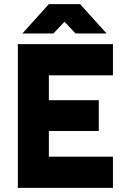

<svg xmlns="http://www.w3.org/2000/svg" viewBox="-20 -915 627 935"><path d="M89 -752H240L294 -809L348 -752H499L370 -895H218ZM67 0H530V-152H218V-277H461V-427H218V-548H530V-700H67Z"/></svg>

Font: Unageo
Style: ExtraBold
Weight: 800
Designer: Richard Sepsi
Foundry: Richard Sepsi
Version: Version 2.000